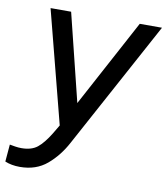

<svg xmlns="http://www.w3.org/2000/svg" viewBox="-119 -610 784 901"><g transform="rotate(10 272.5 -159.5)"><path d="M36 220Q-4 220 -35 207L-28 125Q-17 127 -2 129.5Q13 132 28 132Q76 132 104 109.5Q132 87 162 38L187 -4L49 -539H147L250 -122L474 -539H580L252 66Q217 132 165 176Q113 220 36 220Z"/></g></svg>

Font: Plus Jakarta Sans Medium
Style: Italic
Weight: 500
Italic angle: -8°
Designer: Gumpita Rahayu
Foundry: Tokotype
Version: Version 2.071; ttfautohint (v1.8.4.7-5d5b);gftools[0.9.29]